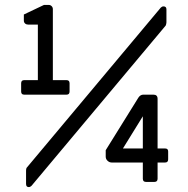

<svg xmlns="http://www.w3.org/2000/svg" viewBox="-20 -740 763 781"><path d="M78 -355Q66 -355 66 -368V-401Q66 -414 78 -414H134V-640H94Q87 -640 82 -644.5Q77 -649 77 -656V-681L159 -720H178Q185 -720 190 -715Q195 -710 195 -703V-414H251Q263 -414 263 -401V-368Q263 -355 251 -355ZM574 0Q561 0 561 -13V-79H434Q425 -79 417.5 -86Q410 -93 410 -103V-129L543 -343Q551 -355 563 -355H604Q621 -355 621 -338V-136H652Q664 -136 664 -124V-92Q664 -79 652 -79H621V-13Q621 0 608 0ZM480 -136H561V-267ZM97 21Q86 21 86 8V-46Q86 -49 86.5 -52Q87 -55 88 -57L634 -709Q639 -714 645 -714Q657 -714 657 -702V-649Q657 -645 656 -642Q655 -639 654 -636L108 16Q103 21 97 21Z"/></svg>

Font: Miriam Libre Medium
Style: Regular
Weight: 500
Version: Version 2.000